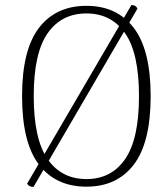

<svg xmlns="http://www.w3.org/2000/svg" viewBox="-20 -724 663 757"><path d="M87 0 498 -704Q515 -705 522 -690L112 13Q94 13 87 0ZM321 12Q200 12 133.5 -75Q67 -162 67 -345Q67 -527 133.5 -614Q200 -701 321 -701Q441 -701 507.5 -614Q574 -527 574 -345Q574 -162 507.5 -75Q441 12 321 12ZM321 -18Q419 -18 473.5 -97Q528 -176 528 -345Q528 -514 473.5 -592.5Q419 -671 321 -671Q222 -671 167.5 -592.5Q113 -514 113 -345Q113 -176 167.5 -97Q222 -18 321 -18Z"/></svg>

Font: Arima ExtraLight
Style: Regular
Weight: 250
Designer: Joana Correia and Natanael Gama
Foundry: NDISCOVER
Version: Version 1.101;gftools[0.9.23]